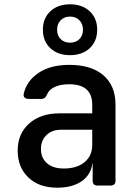

<svg xmlns="http://www.w3.org/2000/svg" viewBox="-20 -861 640 891"><path d="M245 10Q161 10 111.5 -37.5Q62 -85 62 -162Q62 -240 115 -287.5Q168 -335 256 -335H408V-375Q408 -470 301 -470Q261 -470 234 -457.5Q207 -445 198 -422Q190 -402 173 -402H112Q101 -402 94.5 -408Q88 -414 90 -425Q103 -485 158.5 -522.5Q214 -560 302 -560Q404 -560 460 -511.5Q516 -463 516 -376V-22Q516 0 493 0H432Q410 0 410 -22V-103H409Q402 -50 359 -20Q316 10 245 10ZM276 -79Q337 -79 372.5 -108.5Q408 -138 408 -188V-259H264Q221 -259 195.5 -234Q170 -209 170 -170Q170 -128 198 -103.5Q226 -79 276 -79ZM305 -605Q248 -605 213.5 -637.5Q179 -670 179 -723Q179 -776 213.5 -808.5Q248 -841 305 -841Q362 -841 396.5 -808.5Q431 -776 431 -723Q431 -670 396.5 -637.5Q362 -605 305 -605ZM305 -663Q332 -663 348.5 -679.5Q365 -696 365 -723Q365 -750 348.5 -767Q332 -784 305 -784Q278 -784 261.5 -767Q245 -750 245 -723Q245 -696 261.5 -679.5Q278 -663 305 -663Z"/></svg>

Font: Pitagon Sans Mono SemiBold
Style: Regular
Weight: 600
Monospace: yes
Designer: Travis Tran
Foundry: Pitagon
Version: Version 1.001; ttfautohint (v1.8.4.7-5d5b);gftools[0.9.26]